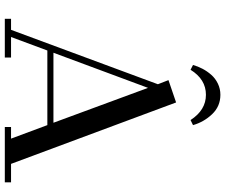

<svg xmlns="http://www.w3.org/2000/svg" viewBox="-89 -847 936 798"><g transform="rotate(90 379.0 -448.0)"><path d="M58.1 0V-25.9H104L330.1 -636.2L313 -680.2L405.8 -711.9L661.1 -25.9H737.8V0H507.8V-25.9H556.2L500 -176.8H189.9L133.8 -25.9H219.2V0ZM199.2 -202.1H490.2L345.2 -595.2ZM250 -782.2Q255.9 -802.7 265.9 -821.8Q275.9 -840.8 290.8 -857.9Q305.7 -875 327.4 -885.5Q349.1 -896 374 -896Q421.9 -896 454.6 -861.6Q487.3 -827.1 500 -782.2L479 -772Q437.5 -835.9 374 -835.9Q309.6 -835.9 270 -772Z"/></g></svg>

Font: Dehuti Alt
Style: Bold
Weight: 700
Version: Version 1.2